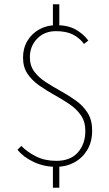

<svg xmlns="http://www.w3.org/2000/svg" viewBox="-20 -770 512 900"><path d="M244 12Q186 12 137.5 -11Q89 -34 62 -68L80 -86Q107 -58 148.5 -37Q190 -16 244 -16Q310 -16 345 -55.5Q380 -95 380 -156Q380 -200 359 -230Q338 -260 304.5 -282.5Q271 -305 234 -325.5Q197 -346 163.5 -369.5Q130 -393 109 -424Q88 -455 88 -500Q88 -544 108.5 -578.5Q129 -613 164.5 -632.5Q200 -652 244 -652Q298 -652 334 -632Q370 -612 394 -580L374 -564Q352 -593 321 -608.5Q290 -624 242 -624Q188 -624 154 -588.5Q120 -553 120 -502Q120 -462 141 -434Q162 -406 195.5 -384.5Q229 -363 266 -342.5Q303 -322 336.5 -298Q370 -274 391 -240.5Q412 -207 412 -158Q412 -105 389 -67Q366 -29 328 -8.5Q290 12 244 12ZM228 110V8H258V110ZM228 -634V-750H258V-634Z"/></svg>

Font: Source Sans 3
Style: Regular
Weight: 200
Designer: Paul D. Hunt
Foundry: Adobe
Version: Version 3.046;hotconv 1.0.118;makeotfexe 2.5.65603